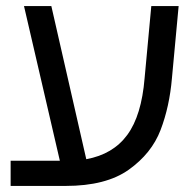

<svg xmlns="http://www.w3.org/2000/svg" viewBox="-20 -612 638 632"><path d="M568 -592 546 -355Q538 -261 508.5 -184Q479 -107 404 -53.5Q329 0 196 0H15V-83H177L59 -592H149L264 -88Q352 -104 399 -168Q446 -232 456 -355L478 -592Z"/></svg>

Font: Noto Sans Hebrew
Style: Regular
Weight: 400
Designer: Monotype Design Team
Foundry: Monotype Imaging Inc.
Version: Version 1.000